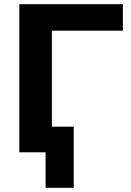

<svg xmlns="http://www.w3.org/2000/svg" viewBox="-20 -725 622 914"><path d="M72 0V-705H565V-579H227V-122H331V169H197V0Z"/></svg>

Font: Mulish ExtraBold
Style: Regular
Weight: 800
Designer: Vernon Adams
Foundry: Vernon Adams
Version: Version 3.603; ttfautohint (v1.8.3)